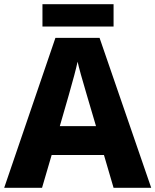

<svg xmlns="http://www.w3.org/2000/svg" viewBox="-20 -898 743 918"><path d="M477 -157H227L181 0H0L245 -717H456L703 0H523ZM395 -444Q361 -558 351 -603Q340 -552 309 -444L266 -295H439ZM523 -771H183V-878H523Z"/></svg>

Font: Noto Sans UI ExtraBold
Style: Regular
Weight: 800
Designer: Monotype Design Team
Foundry: Monotype Imaging Inc.
Version: Version 1.001